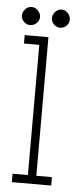

<svg xmlns="http://www.w3.org/2000/svg" viewBox="-49 -653 271 681"><g transform="rotate(5 87.0 -312.5)"><path d="M20 0V-30H74.5V-493.5H20V-523.5H104.5V-30H160V0ZM143 -560.5Q130 -560.5 120.5 -569.8Q111 -579 111 -591.5Q111 -605 120.5 -615Q130 -625 143 -625Q155.5 -625 165 -615Q174.5 -605 174.5 -591.5Q174.5 -579 165 -569.8Q155.5 -560.5 143 -560.5ZM35.5 -560.5Q23.5 -560.5 13.8 -569.8Q4 -579 4 -591.5Q4 -605 13.8 -615Q23.5 -625 35.5 -625Q48.5 -625 58.5 -615Q68.5 -605 68.5 -591.5Q68.5 -579 58.5 -569.8Q48.5 -560.5 35.5 -560.5Z"/></g></svg>

Font: Imbue 10pt Thin
Style: Regular
Weight: 100
Designer: Tyler Finck
Foundry: Etcetera Type Company
Version: Version 1.102; ttfautohint (v1.8.3)